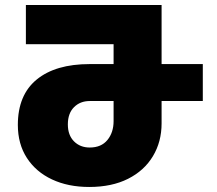

<svg xmlns="http://www.w3.org/2000/svg" viewBox="-20 -734 862 764"><path d="M335 10Q251 10 187 -20Q123 -50 87 -105.5Q51 -161 51 -237Q51 -356 126 -417.5Q201 -479 337 -479H432V-558H83V-714H623V-479H787V-332H623V-243Q623 -170 588.5 -112.5Q554 -55 489.5 -22.5Q425 10 335 10ZM337 -147Q383 -147 407.5 -177Q432 -207 432 -252V-332H337Q299 -332 274.5 -307.5Q250 -283 250 -239Q250 -196 274.5 -171.5Q299 -147 337 -147Z"/></svg>

Font: Noto Sans Georgian Black
Style: Regular
Weight: 900
Designer: Monotype Design Team, Akaki Razmadze
Foundry: Google LLC
Version: Version 2.005; ttfautohint (v1.8.4.7-5d5b)